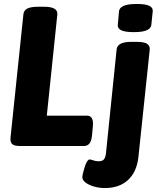

<svg xmlns="http://www.w3.org/2000/svg" viewBox="-20 -736 800 968"><path d="M79 0Q52 0 41.5 -9.5Q31 -19 33 -42L98 -664Q100 -684 118 -693Q136 -702 173 -702H202Q273 -702 269 -663L216 -153H418Q454 -153 448 -97L444 -54Q441 -25 431 -12.5Q421 0 403 0ZM509 212Q480 212 454 204.5Q428 197 411.5 184.5Q395 172 395 157Q395 151 398.5 136.5Q402 122 407 106Q412 90 418.5 79Q425 68 432 68Q439 68 450.5 72.5Q462 77 477 77Q495 77 503 68.5Q511 60 514 39L568 -487Q572 -525 642 -525H670Q706 -525 721 -515.5Q736 -506 735 -487L678 54Q670 130 626 171Q582 212 509 212ZM655 -574Q610 -574 591 -583.5Q572 -593 574 -611L580 -679Q582 -697 603.5 -706.5Q625 -716 670 -716Q714 -716 733 -706.5Q752 -697 750 -679L743 -611Q741 -593 720 -583.5Q699 -574 655 -574Z"/></svg>

Font: Asap ExtraBold
Style: Italic
Weight: 800
Italic angle: -6°
Designer: Pablo Cosgaya
Foundry: Omnibus-Type
Version: Version 3.001; ttfautohint (v1.8.4.7-5d5b)